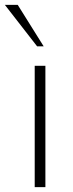

<svg xmlns="http://www.w3.org/2000/svg" viewBox="-50 -771 300 791"><path d="M137 0V-500H93V0ZM130 -580 23 -751H-30L103 -580Z"/></svg>

Font: Perun ExtraLight
Style: Regular
Weight: 200
Foundry: Copyright (c) Stefan Peev, Context Ltd, 2016
Version: Version 1.089